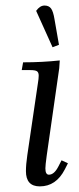

<svg xmlns="http://www.w3.org/2000/svg" viewBox="-20 -663 283 690"><path d="M58.1 -411.1 63 -439Q131.8 -439 194.8 -445.8L192.9 -418L147.9 -104Q143.1 -68.8 143.1 -58.1Q143.1 -35.2 155.8 -35.2Q174.8 -35.2 189.9 -64.9L201.2 -86.9L224.1 -76.2L212.9 -54.2Q181.6 6.8 123 6.8Q73.2 6.8 73.2 -47.9Q73.2 -71.8 78.1 -105L116.2 -363.8Q119.1 -380.9 119.1 -391.1Q119.1 -402.8 112.8 -407Q106.4 -411.1 88.9 -411.1ZM109.9 -624Q123.5 -643.1 140.1 -643.1Q155.8 -643.1 163.6 -632.3Q171.4 -621.6 175.8 -594.2L191.9 -502L168.9 -493.2Z"/></svg>

Font: Dihjauti
Style: Italic
Weight: 400
Italic angle: -9°
Designer: T. Christopher White
Version: Version 3.0.0